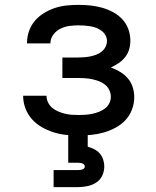

<svg xmlns="http://www.w3.org/2000/svg" viewBox="-20 -548 640 788"><path d="M303 8Q277 8 251 5.5Q225 3 200 -5Q175 -13 152 -26Q129 -39 111.5 -58.5Q94 -78 84.5 -103Q75 -128 75 -154Q75 -154 75 -154Q75 -154 75 -155H171Q171 -140 177.5 -127Q184 -114 195 -105Q206 -96 219 -90.5Q232 -85 246 -81.5Q260 -78 274 -77Q288 -76 303 -76Q317 -76 331 -77Q345 -78 359 -81Q373 -84 386 -89Q399 -94 410.5 -102.5Q422 -111 428.5 -124Q435 -137 435 -151Q435 -165 428.5 -178.5Q422 -192 410.5 -201Q399 -210 385.5 -215Q372 -220 357.5 -223Q343 -226 328.5 -227Q314 -228 300 -228H236V-312H300Q313 -312 325.5 -313Q338 -314 350.5 -316.5Q363 -319 375 -323.5Q387 -328 397 -336Q407 -344 413 -355.5Q419 -367 419 -380Q419 -380 419 -380Q419 -380 419 -380Q419 -392 413 -403Q407 -414 397 -421.5Q387 -429 375.5 -433.5Q364 -438 352 -440Q340 -442 327.5 -443Q315 -444 303 -444Q284 -444 265 -441.5Q246 -439 228.5 -430.5Q211 -422 199 -406Q187 -390 187 -371Q187 -371 187 -371Q187 -371 187 -370H91Q91 -371 91 -372Q91 -373 91 -373Q91 -398 99.5 -421.5Q108 -445 124 -463.5Q140 -482 161.5 -495Q183 -508 206 -515.5Q229 -523 253.5 -525.5Q278 -528 303 -528Q327 -528 351 -525.5Q375 -523 398.5 -516.5Q422 -510 443.5 -498.5Q465 -487 481.5 -469.5Q498 -452 506.5 -429Q515 -406 515 -381Q515 -363 510 -345.5Q505 -328 493.5 -313.5Q482 -299 467 -289Q452 -279 435 -271Q455 -264 473 -253Q491 -242 504.5 -226.5Q518 -211 524.5 -190.5Q531 -170 531 -149Q531 -123 521.5 -98Q512 -73 494.5 -54.5Q477 -36 453.5 -23.5Q430 -11 405 -4Q380 3 354.5 5.5Q329 8 303 8ZM200 220V150H300Q304 150 308.5 149.5Q313 149 317.5 147.5Q322 146 325 143Q328 140 328 135Q328 131 325 127.5Q322 124 317.5 122.5Q313 121 308.5 120.5Q304 120 300 120H260V0H340V54Q354 58 367 64.5Q380 71 389.5 82Q399 93 403.5 107Q408 121 408 135Q408 155 399.5 173Q391 191 374.5 201.5Q358 212 338.5 216Q319 220 300 220Z"/></svg>

Font: Iosevka Custom Medium Extended
Style: Regular
Weight: 500
Width: 7
Monospace: yes
Designer: Belleve Invis
Foundry: Belleve Invis
Version: Version 11.2.4; ttfautohint (v1.8.4)